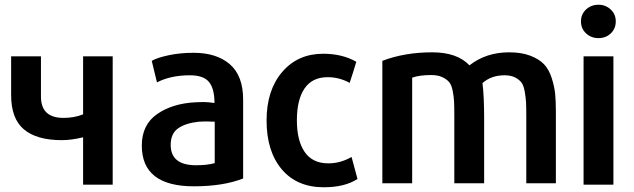

<svg xmlns="http://www.w3.org/2000/svg" viewBox="-20 -774 2677 811"><path d="M456 6H331V-194Q281 -182 241 -182Q135 -182 81 -227.5Q27 -273 27 -372V-536H153V-366Q153 -276 248 -276Q294 -276 331 -291V-536H456Z M1007 -353V-20Q922 13 799 13Q579 13 579 -159Q579 -247 643.5 -292Q708 -337 806 -342Q810 -342 821.5 -342.5Q833 -343 839 -343Q858 -343 886 -339Q886 -399 863 -427.5Q840 -456 782 -456Q701 -456 643 -426L621 -517Q643 -530 691.5 -540.5Q740 -551 798 -551Q895 -551 951 -502.5Q1007 -454 1007 -353ZM887 -85V-260Q842 -262 820 -260Q764 -254 732.5 -232Q701 -210 701 -162Q701 -76 808 -76Q855 -76 887 -85Z M1490 -18Q1436 17 1348 17Q1234 17 1170 -59Q1106 -135 1106 -265Q1106 -393 1172 -470Q1238 -547 1345 -547Q1426 -547 1485 -513Q1470 -463 1457 -424Q1413 -448 1364 -448Q1299 -448 1266.5 -400.5Q1234 -353 1234 -266Q1234 -180 1267 -132Q1300 -84 1367 -84Q1418 -84 1465 -111Z M2328 0H2203V-283Q2203 -322 2202 -341.5Q2201 -361 2196.5 -387Q2192 -413 2182.5 -425.5Q2173 -438 2155.5 -447Q2138 -456 2111 -456Q2055 -456 2018 -423Q2025 -368 2025 -271V0H1899V-283Q1899 -323 1898 -344.5Q1897 -366 1892 -391Q1887 -416 1876.5 -428Q1866 -440 1847.5 -448.5Q1829 -457 1801 -457Q1752 -457 1721 -446V0H1595V-517Q1689 -553 1806 -553Q1911 -553 1963 -498Q2033 -553 2131 -553Q2183 -553 2220.5 -538.5Q2258 -524 2278.5 -502Q2299 -480 2310.5 -444Q2322 -408 2325 -377Q2328 -346 2328 -302Z M2581 -684Q2581 -653 2560 -633Q2539 -613 2508 -613Q2477 -613 2455.5 -633Q2434 -653 2434 -684Q2434 -714 2455.5 -734Q2477 -754 2508 -754Q2538 -754 2559.5 -734Q2581 -714 2581 -684ZM2571 6H2445V-536H2571Z"/></svg>

Font: Repo
Style: DemiBold
Weight: 600
Designer: Stefan Peev
Foundry: Context Ltd
Version: Version 001.000